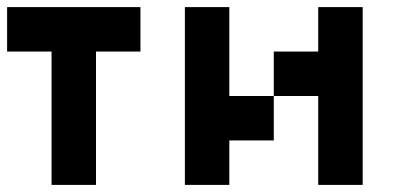

<svg xmlns="http://www.w3.org/2000/svg" viewBox="-20 -520 1165 540"><path d="M250 0H125V-375H0V-500H375V-375H250Z M625 -125V0H500V-500H625V-250H750V-125ZM1000 0H875V-250H750V-375H875V-500H1000Z"/></svg>

Font: Tiny5
Style: Regular
Weight: 400
Designer: Stefan Schmidt
Foundry: Made with Bits'n'Picas by Kreative Software
Version: Version 1.002; ttfautohint (v1.8.4.7-5d5b)